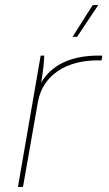

<svg xmlns="http://www.w3.org/2000/svg" viewBox="-20 -740 430 760"><path d="M51 0H71L130 -336C149 -443 243 -501 365 -501H382L385 -520H371C265 -520 186 -486 143 -413C150 -455 155 -496 155 -520H141ZM285 -594 369 -720H347L267 -594Z"/></svg>

Font: Fixel Display Thin
Style: Italic
Weight: 100
Italic angle: -10°
Designer: AlfaBravo + MacPaw
Foundry: Kyrylo Tkachov, Marchela Mozhyna, Serhii Makarenko, Maria Weinstein, Zakhar Kryvoshyya
Version: Version 1.210;Glyphs 3.2 (3217)